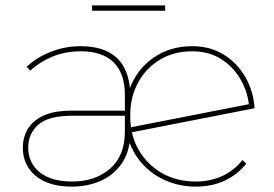

<svg xmlns="http://www.w3.org/2000/svg" viewBox="-20 -692 1022 715"><path d="M248 3Q161 3 113 -37Q65 -77 65 -142Q65 -179 82.5 -210Q100 -241 140 -260.5Q180 -280 249 -280H451V-261H248Q160 -261 122.5 -227.5Q85 -194 85 -143Q85 -85 128 -50.5Q171 -16 248 -16Q335 -16 390 -64Q445 -112 445 -202V-338Q445 -419 403 -460Q361 -501 281 -501Q223 -501 175 -481Q127 -461 93 -429L79 -443Q116 -478 169 -499Q222 -520 280 -520Q367 -520 413.5 -478Q460 -436 465 -350L462 -359Q488 -432 550 -476Q612 -520 696 -520Q763 -520 813.5 -488.5Q864 -457 894 -404.5Q924 -352 928 -289L464 -198L457 -216L917 -306L908 -292Q904 -346 877.5 -393.5Q851 -441 805 -471Q759 -501 696 -501Q628 -501 576 -470Q524 -439 494.5 -385Q465 -331 465 -263V-259Q465 -188 497 -133Q529 -78 584 -47Q639 -16 709 -16Q762 -16 806.5 -36Q851 -56 883 -96L897 -82Q826 3 709 3Q652 3 600 -18.5Q548 -40 509.5 -82.5Q471 -125 453 -189L466 -187Q461 -120 430 -78.5Q399 -37 351.5 -17Q304 3 248 3ZM323 -652V-672H595V-652Z"/></svg>

Font: Montserrat Alternates Thin
Style: Regular
Weight: 100
Designer: Julieta Ulanovsky
Foundry: Julieta Ulanovsky
Version: Version 9.000